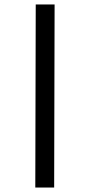

<svg xmlns="http://www.w3.org/2000/svg" viewBox="-20 -720 389 865"><path d="M141 -700H226L224 125H139Z"/></svg>

Font: Epunda Sans SemiBold
Style: Italic
Weight: 600
Italic angle: -12.0243°
Designer: Simon Atzbach
Foundry: typofactur
Version: Version 2.204; ttfautohint (v1.8.4.7-5d5b)